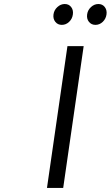

<svg xmlns="http://www.w3.org/2000/svg" viewBox="-20 -928 546 948"><path d="M211.9 0 313 -700.2H393.1L292 0ZM244.1 -856.9Q247.1 -878.4 263.4 -893.3Q279.8 -908.2 299.8 -908.2Q319.8 -908.2 331.3 -893.3Q342.8 -878.4 339.8 -856.9Q336.9 -835 321.3 -820.1Q305.7 -805.2 285.2 -805.2Q265.1 -805.2 253.2 -820.1Q241.2 -835 244.1 -856.9ZM410.2 -856.9Q413.1 -878.4 429.4 -893.3Q445.8 -908.2 465.8 -908.2Q485.8 -908.2 497.3 -893.3Q508.8 -878.4 505.9 -856.9Q502.9 -835 487.3 -820.1Q471.7 -805.2 451.2 -805.2Q431.2 -805.2 419.2 -820.1Q407.2 -835 410.2 -856.9Z"/></svg>

Font: Trueno Light
Style: Italic
Weight: 300
Designer: Julieta Ulanovsky
Foundry: Julieta Ulanovsky
Version: Version 3.001b | FøM Fix